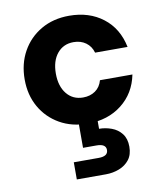

<svg xmlns="http://www.w3.org/2000/svg" viewBox="-87 -587 790 926"><g transform="rotate(-10 308.5 -124.0)"><path d="M314 12Q236 12 176.5 -22Q117 -56 83.5 -115Q50 -174 50 -250Q50 -327 83.5 -387Q117 -447 176.5 -481.5Q236 -516 314 -516Q412 -516 479.5 -464Q547 -412 566 -319H407Q398 -351 373 -369Q348 -387 313 -387Q263 -387 233 -350.5Q203 -314 203 -252Q203 -190 233 -153Q263 -116 313 -116Q348 -116 373 -133.5Q398 -151 407 -184H566Q548 -94 480 -41Q412 12 314 12ZM214 268V184H336Q382 184 382 153Q382 123 336 123H270V-4H362V46Q393 46 423 57Q453 68 472 92.5Q491 117 491 156Q491 195 472 219.5Q453 244 422 256Q391 268 357 268Z"/></g></svg>

Font: DM Sans Black
Style: Regular
Weight: 900
Designer: Colophon Foundry, Jonny Pinhorn
Foundry: Colophon Foundry
Version: Version 4.004; ttfautohint (v1.8.4.7-5d5b)